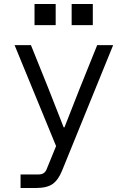

<svg xmlns="http://www.w3.org/2000/svg" viewBox="-20 -742 640 962"><path d="M467 -516H547L291 113Q272 160 243.5 180Q215 200 159 200H83V132H174Q204 132 214 105L261 -10L53 -516H135L222 -300L299 -104H303L380 -300ZM445 -722V-616H339V-722ZM259 -722V-616H153V-722Z"/></svg>

Font: iA Writer Quattro V
Style: Regular
Weight: 400
Designer: Mike Abbink, Paul van der Laan, Pieter van Rosmalen, Oliver Reichenstein
Foundry: Information Architects Inc.
Version: Version 2.000